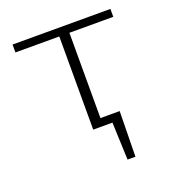

<svg xmlns="http://www.w3.org/2000/svg" viewBox="-108 -495 662 732"><g transform="rotate(-20 222.5 -129.0)"><path d="M243 -378V-32H321L318 152H286L280 0H202V-378H24V-410H421V-378Z"/></g></svg>

Font: Ysabeau Light
Style: Regular
Weight: 300
Designer: Christian Thalmann (Catharsis Fonts)
Version: Version 0.003